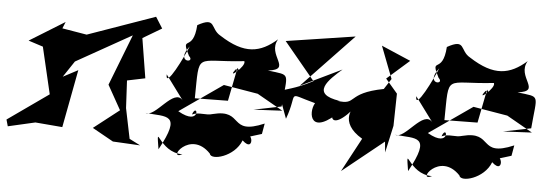

<svg xmlns="http://www.w3.org/2000/svg" viewBox="-76 -728 2624 925"><g transform="rotate(5 1236.5 -265.5)"><path d="M569 0 539 -146 532 -279 619 -297 588 -489 679 -543 645 -597 319 -482 200 -502 213 -534 43 -429 114 -406 167 -180 -30 -41 -21 -9 110 -39 241 -28 294 -308 222 -270 274 -348 541 -498 445 -251 511 -133 388 -37 490 20 622 27Z M1202 -79 1211 -130C1040 -57 1107 -192 958 -154C924 -143 893 -159 858 -143C881 -210 909 -85 791 -153L999 -298L1165 -270L1290 -199L1151 -192L1285 -219C1299 -389 1319 -371 1204 -386C1325 -400 1191 -460 1240 -540C1160 -470 1084 -454 962 -533C909 -562 936 -624 846 -574C837 -436 767 -525 819 -423C857 -389 752 -384 819 -469C799 -420 718 -252 720 -325L808 -206C762 -265 682 -112 635 -131C737 -120 813 -145 712 38C689 -105 713 54 829 52C754 89 856 -72 960 37C967 71 1081 42 1112 -40C1181 25 1157 -126 1098 -47ZM1104 -318 1057 -386 1025 -224 865 -222C869 -453 848 -394 1087 -421C1101 -397 1002 -319 1051 -380Z M1563 -270C1413 -291 1501 -369 1562 -422L1363 -326L1611 -586L1277 -535L1427 -354C1251 -260 1244 -349 1311 -162C1362 -299 1296 -288 1444 -249C1415 -201 1432 -82 1576 -227C1511 -254 1502 -73 1652 -263C1625 -253 1564 -169 1685 -98L1597 66L1796 -94L1801 -42L1830 -173L1833 -329L1775 -397L1883 -492L1741 -553L1801 -397L1768 -346C1587 -311 1650 -254 1548 -270Z M2409 -79 2418 -130C2247 -57 2314 -192 2165 -154C2131 -143 2100 -159 2065 -143C2088 -210 2116 -85 1998 -153L2206 -298L2372 -270L2497 -199L2358 -192L2492 -219C2506 -389 2526 -371 2411 -386C2532 -400 2398 -460 2447 -540C2367 -470 2291 -454 2169 -533C2116 -562 2143 -624 2053 -574C2044 -436 1974 -525 2026 -423C2064 -389 1959 -384 2026 -469C2006 -420 1925 -252 1927 -325L2015 -206C1969 -265 1889 -112 1842 -131C1944 -120 2020 -145 1919 38C1896 -105 1920 54 2036 52C1961 89 2063 -72 2167 37C2174 71 2288 42 2319 -40C2388 25 2364 -126 2305 -47ZM2311 -318 2264 -386 2232 -224 2072 -222C2076 -453 2055 -394 2294 -421C2308 -397 2209 -319 2258 -380Z"/></g></svg>

Font: Asimov Silicon
Style: Regular
Weight: 400
Designer: Google
Version: Version 2.000980; 2014